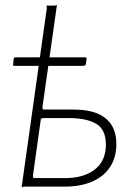

<svg xmlns="http://www.w3.org/2000/svg" viewBox="-20 -765 552 787"><path d="M69 0 172 -732Q172 -737 170.5 -739.5Q169 -742 173 -742H203Q208 -742 210 -744Q212 -746 213 -742L154 -326Q154 -322 155.5 -319Q157 -316 153 -316H278Q343 -316 382 -298.5Q421 -281 439 -249.5Q457 -218 457 -175Q457 -120 431.5 -81Q406 -42 358.5 -21Q311 0 245 0H79Q75 0 72.5 2Q70 4 69 0ZM114 -35H246Q324 -35 369 -70.5Q414 -106 414 -172Q414 -234 374.5 -257.5Q335 -281 262 -281H158Q154 -281 151.5 -279Q149 -277 148 -281L115 -45Q115 -41 116.5 -38Q118 -35 114 -35ZM335 -524 332 -503Q331 -495 320 -495H39Q35 -495 34 -497Q33 -499 34 -503L36 -523Q37 -530 42 -530H330Q335 -530 335 -524Z"/></svg>

Font: Libre Franklin Thin
Style: Italic
Weight: 100
Italic angle: -8°
Designer: Pablo Impallari, Rodrigo Fuenzalida, Nhung Nguyen
Foundry: Impallari Type
Version: Version 3.000